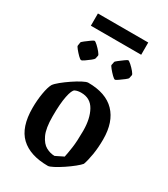

<svg xmlns="http://www.w3.org/2000/svg" viewBox="-196 -879 855 978"><g transform="rotate(30 231.0 -390.0)"><path d="M250 10Q145 10 90 -42Q35 -94 35 -207Q35 -252 42 -293.5Q49 -335 60 -355Q68 -367 89.5 -384.5Q111 -402 137 -419.5Q163 -437 185 -448.5Q207 -460 217 -460Q321 -460 374 -405Q427 -350 427 -248Q427 -199 420 -157Q413 -115 404 -91Q396 -81 375 -64Q354 -47 328.5 -30Q303 -13 281 -1.5Q259 10 250 10ZM254 -51Q257 -52 268.5 -58Q280 -64 290.5 -69Q301 -74 301 -74Q306 -97 311.5 -135Q317 -173 317 -235Q317 -306 291.5 -352Q266 -398 212 -398Q202 -398 193.5 -396.5Q185 -395 176 -391Q163 -384 154 -340Q145 -296 145 -221Q145 -151 162 -114.5Q179 -78 204 -64.5Q229 -51 254 -51ZM83 -718V-790H379V-718ZM278 -617Q278 -620 291.5 -630.5Q305 -641 319 -651Q333 -661 336 -661Q341 -661 354.5 -649Q368 -637 379.5 -623Q391 -609 390 -604L386 -585Q385 -581 371.5 -570.5Q358 -560 344 -550.5Q330 -541 327 -541Q321 -541 308.5 -553.5Q296 -566 285 -579.5Q274 -593 274 -597ZM79 -617Q79 -620 92.5 -630.5Q106 -641 120 -651Q134 -661 138 -661Q143 -661 156 -649Q169 -637 180.5 -623Q192 -609 191 -604L187 -585Q186 -581 173 -570.5Q160 -560 146 -550.5Q132 -541 128 -541Q122 -541 109.5 -553.5Q97 -566 86 -579.5Q75 -593 76 -597Z"/></g></svg>

Font: Grenze Gotisch Medium
Style: Regular
Weight: 500
Designer: Renata Polastri
Foundry: Omnibus-Type
Version: Version 1.001